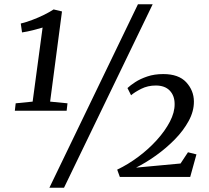

<svg xmlns="http://www.w3.org/2000/svg" viewBox="-20 -835 986 906"><path d="M54 -347.5 134 -355.5 181 -705Q163.5 -699.5 135.8 -692.5Q108 -685.5 84 -682L78 -724Q103 -730 132.2 -741Q161.5 -752 188.2 -765.2Q215 -778.5 233 -790.5L272.5 -781L216.5 -355.5L298.5 -347.5L294.5 -312.5H50ZM631 -815H700.5L282 51H213ZM545.5 0 533 -34.5Q584.5 -59 633.2 -95.5Q682 -132 720.5 -174.8Q759 -217.5 781.8 -261.2Q804.5 -305 804 -344Q804 -383.5 781 -407.5Q758 -431.5 715 -431.5Q677.5 -431.5 646.2 -415.8Q615 -400 598.5 -385.5L581.5 -419.5Q594.5 -432 618.2 -447.5Q642 -463 675.2 -474.2Q708.5 -485.5 750.5 -485.5Q823 -485.5 858.8 -446.8Q894.5 -408 895 -356.5Q895.5 -310.5 870.5 -264.5Q845.5 -218.5 804.8 -177Q764 -135.5 716 -101.2Q668 -67 622 -44L832 -63.5L867 -116.5L907 -106.5L877.5 0Z"/></svg>

Font: Merriweather Text Regular
Style: Italic
Weight: 400
Italic angle: -7.8°
Designer: Eben Sorkin
Foundry: Eben Sorkin
Version: Version 2.100; ttfautohint (v1.7.19-72a1) -l 8 -r 50 -G 200 